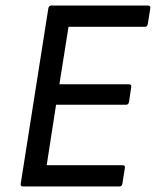

<svg xmlns="http://www.w3.org/2000/svg" viewBox="-20 -675 564 695"><path d="M64 0Q53 0 55 -10L155 -645Q157 -655 166 -655H515Q520 -655 522.5 -652.5Q525 -650 524 -645L515 -588Q514 -584 512 -581Q510 -578 505 -578H228L195 -370H446Q457 -370 455 -360L447 -306Q445 -296 437 -296H183L149 -77H423Q434 -77 432 -67L423 -10Q421 0 413 0Z"/></svg>

Font: Sofia Sans Hairline
Style: Italic
Weight: 1
Italic angle: -9°
Designer: Botio Nikoltchev, Ani Petrova
Foundry: lettersoup
Version: Version 4.102